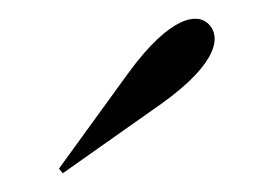

<svg xmlns="http://www.w3.org/2000/svg" viewBox="-20 -749 292 205"><path d="M47 -564 152 -638C215 -683 215 -711 203 -723C192 -735 163 -734 117 -671L43 -569Z"/></svg>

Font: RL Madena Oblique
Style: Regular
Weight: 400
Italic angle: -10°
Designer: I Kadek Wantara Putra
Foundry: Roughlines ID
Version: Version 1.000;Glyphs 3.1.2 (3151)